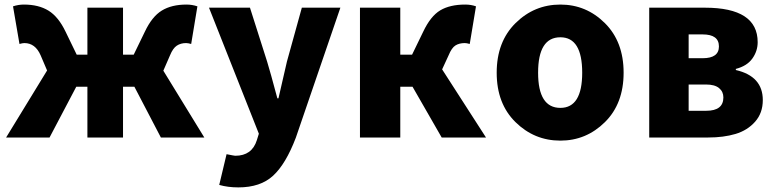

<svg xmlns="http://www.w3.org/2000/svg" viewBox="-20 -603 3401 842"><path d="M696.3 -293 876 0H685.5L569.3 -222.7H519.5V0H363.3V-222.7H314.5L197.3 0H6.8L186.5 -293.9L158.2 -360.4Q134.8 -414.1 86.9 -414.1Q79.1 -414.1 65.4 -410.2L37.1 -575.2Q60.5 -583 85 -583Q149.4 -583 192.9 -556.2Q236.3 -529.3 267.6 -463.9L316.4 -363.3H363.3V-569.3H519.5V-363.3H566.4L615.2 -463.9Q646.5 -530.3 689.5 -556.6Q732.4 -583 797.9 -583Q822.3 -583 845.7 -575.2L818.4 -410.2Q804.7 -414.1 795.9 -414.1Q772.5 -414.1 755.4 -402.8Q738.3 -391.6 725.6 -360.4Z M1025.4 218.8Q979.5 218.8 941.4 208L973.6 73.2Q1007.8 80.1 1011.7 80.1Q1085 80.1 1106.4 11.7L1115.2 -16.6L896.5 -569.3H1076.2L1151.4 -333Q1165 -289.1 1196.3 -171.9H1201.2Q1207 -199.2 1238.3 -333L1303.7 -569.3H1472.7L1277.3 1Q1233.4 116.2 1177.7 167.5Q1122.1 218.8 1025.4 218.8Z M1918.9 -298.8 2111.3 0H1917L1789.1 -222.7H1735.4V0H1558.6V-569.3H1735.4V-363.3H1787.1L1835.9 -463.9Q1868.2 -532.2 1910.6 -557.6Q1953.1 -583 2020.5 -583Q2045.9 -583 2067.4 -575.2L2040 -410.2Q2026.4 -414.1 2018.6 -414.1Q1994.1 -414.1 1977.5 -403.8Q1960.9 -393.6 1947.3 -360.4Z M2437.5 13.7Q2323.2 13.7 2240.7 -67.4Q2158.2 -148.4 2158.2 -284.2Q2158.2 -419.9 2240.7 -501.5Q2323.2 -583 2437.5 -583Q2550.8 -583 2632.8 -501.5Q2714.8 -419.9 2714.8 -284.2Q2714.8 -148.4 2632.8 -67.4Q2550.8 13.7 2437.5 13.7ZM2437.5 -129.9Q2533.2 -129.9 2533.2 -284.2Q2533.2 -439.5 2437.5 -439.5Q2339.8 -439.5 2339.8 -284.2Q2339.8 -129.9 2437.5 -129.9Z M2827.1 0V-569.3H3071.3Q3302.7 -569.3 3302.7 -418Q3302.7 -378.9 3279.3 -346.2Q3255.9 -313.5 3207 -300.8V-295.9Q3325.2 -268.6 3325.2 -164.1Q3325.2 -107.4 3291.5 -69.3Q3257.8 -31.2 3205.6 -15.6Q3153.3 0 3085.9 0ZM3000 -347.7H3061.5Q3132.8 -347.7 3132.8 -399.4Q3132.8 -452.1 3061.5 -452.1H3000ZM3000 -117.2H3077.1Q3152.3 -117.2 3152.3 -175.8Q3152.3 -201.2 3133.3 -216.8Q3114.3 -232.4 3076.2 -232.4H3000Z"/></svg>

Font: Gen Shin Gothic Heavy
Style: Bold
Weight: 900
Designer: [Source Han Sans]
Ryoko NISHIZUKA  (kana & ideographs); Paul D. Hunt (Latin, Greek & Cyrillic); Wenlong ZHANG  (bopomofo
Version: Version 1.002.20150607